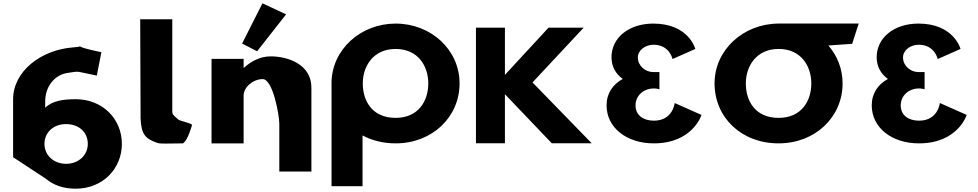

<svg xmlns="http://www.w3.org/2000/svg" viewBox="-20 -870 5932 1165"><path d="M595.2 -553C492.3 -574.7 469 -584.7 465.2 -588.3C461.8 -586.8 451.1 -584.4 422.5 -582.3C230.6 -567.8 59.5 -438.9 59.5 -267V84L257.5 214C303.7 253 364.2 275 439 275C604 275 719.5 153 719.5 3C719.5 -147 604 -268 439 -268C362 -268 296 -258 254.2 -216V-254C254.2 -345 310.6 -415.1 388.8 -427.4C472.2 -440.4 437.2 -436.4 567.4 -411.3ZM512.7 3C512.7 74 454.4 124 380.7 124C308.1 124 249.8 74 249.8 3C249.8 -67 304.8 -117 380.7 -117C459.9 -117 512.7 -67 512.7 3ZM465.2 -588.3C462.6 -590.8 469.6 -590.2 465.2 -588.3Z M830.7 -753H1025.4V-191C1025.6 -173 1043.1 -161.8 1061.6 -145C1071.7 -135.7 1136.3 -124 1145.3 -113C1145.3 -113 1122 -21.3 1090.4 0C997.9 0 955 4.3 934.1 -3C859.8 -28.9 837.3 -57.6 833.4 -148L832.9 -148V-166.5C832.7 -176.7 832.8 -187.5 832.9 -199V-200Z M1449 -605.9 1540 -558.9 1715.9 -782.8 1572.5 -850ZM1263.5 0H1458.2V-290C1458.2 -341 1515.3 -390 1573.7 -390C1636.3 -390 1674.8 -170 1674.8 -119V171H1869.5V-338C1869.5 -481 1725.5 -528 1622 -528C1560.5 -528 1504.3 -499 1460.3 -459H1458.2V-513H1263.5Z M2181.3 -363.9C2181.3 -468.5 2244.9 -573 2380.5 -573C2517 -573 2578.7 -468.5 2578.7 -363.9C2578.7 -259.4 2520.7 -154.8 2380.5 -154.8C2236.5 -154.8 2181.3 -259.4 2181.3 -363.9ZM1991.5 -363.9C1991.5 -359.8 1991.6 -355.7 1991.7 -351.7V260H2179.8V-48.1C2237.1 -17.5 2305.1 -0.1 2380.5 -0.1C2602.1 -0.1 2768.5 -159.1 2768.5 -363.9C2768.5 -568.8 2594.6 -726.9 2380.5 -726.9C2168.2 -726.9 1991.5 -568.8 1991.5 -363.9Z M3570.1 -0.9 3211.1 -369.8 3521.5 -702.1H3308.3L3043.7 -415.7V-702.1H2867.9V-0.9H3043.7V-298.4L3327.9 -0.9Z M4060.7 -511.8C4060.7 -511.8 4042.9 -598.5 3945.7 -598.5C3896.1 -598.5 3850.3 -566.2 3850.3 -521.2C3850.3 -470.2 3896.1 -432.8 3942.9 -432.8H3981.2V-328.2C3981.2 -328.2 3966.3 -333.3 3947.6 -333.3C3885.9 -333.3 3836.3 -290.8 3836.3 -230.5C3836.3 -171 3883 -137.8 3947.6 -137.8C4063.5 -137.8 4073.8 -244.9 4073.8 -244.9L4236.5 -172.7C4236.5 -172.7 4184.1 -0.1 3946.6 -0.1C3781.1 -0.1 3660.5 -96.2 3660.5 -230.5C3660.5 -304.4 3698.9 -358 3758.7 -391.1C3716.6 -420.9 3690.4 -465.1 3690.4 -522.9C3690.4 -641.9 3797 -726.9 3943.8 -726.9C4159.8 -726.9 4199.1 -573 4199.1 -573Z M4505.5 -363.9C4505.5 -468.4 4568.9 -572.8 4704.1 -573V-573L4704.5 -573H4704.6C4841.1 -573 4902.8 -468.5 4902.8 -363.9C4902.8 -259.4 4844.9 -154.8 4704.6 -154.8C4560.6 -154.8 4505.5 -259.4 4505.5 -363.9ZM4704.1 -727V-726.9C4492.1 -726.6 4315.7 -568.6 4315.7 -363.9C4315.7 -159.1 4476.5 -0.1 4704.6 -0.1C4926.2 -0.1 5092.6 -159.1 5092.6 -363.9C5092.6 -452.3 5060.3 -531.9 5006.3 -594L5150.7 -604L5190.3 -727Z M5669.7 -511.8C5669.7 -511.8 5651.9 -598.5 5554.7 -598.5C5505.1 -598.5 5459.3 -566.2 5459.3 -521.2C5459.3 -470.2 5505.1 -432.8 5551.9 -432.8H5590.2V-328.2C5590.2 -328.2 5575.3 -333.3 5556.6 -333.3C5494.9 -333.3 5445.3 -290.8 5445.3 -230.5C5445.3 -171 5492 -137.8 5556.6 -137.8C5672.5 -137.8 5682.8 -244.9 5682.8 -244.9L5845.5 -172.7C5845.5 -172.7 5793.1 -0.1 5555.6 -0.1C5390.1 -0.1 5269.5 -96.2 5269.5 -230.5C5269.5 -304.4 5307.9 -358 5367.7 -391.1C5325.6 -420.9 5299.4 -465.1 5299.4 -522.9C5299.4 -641.9 5406 -726.9 5552.8 -726.9C5768.8 -726.9 5808.1 -573 5808.1 -573Z"/></svg>

Font: Hussar
Style: BdWide
Weight: 700
Foundry: Cannot Into Space Fonts
Version: Version 2.00